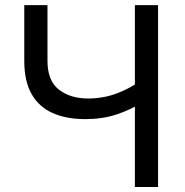

<svg xmlns="http://www.w3.org/2000/svg" viewBox="-20 -748 740 768"><path d="M320.8 -271.5Q245.1 -271.5 190.4 -295.9Q135.7 -320.3 106.4 -371.8Q77.1 -423.3 77.1 -503.9V-727.5H169.9V-504.4Q169.9 -424.8 215.8 -389.4Q261.7 -354 332.5 -354Q392.6 -354 446.3 -374Q500 -394 547.4 -428.2V-337.4Q500.5 -308.1 445.1 -289.8Q389.6 -271.5 320.8 -271.5ZM519.5 0V-727.5H612.3V0Z"/></svg>

Font: Inter Variable LoSnoCo
Style: Regular
Weight: 400
Designer: Rasmus Andersson
Foundry: rsms
Version: Version 4.000;git-a52131595; featfreeze: case,dlig,ss01,ss02